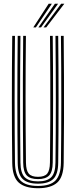

<svg xmlns="http://www.w3.org/2000/svg" viewBox="-20 -990 402 1017"><path d="M181.3 7Q112.4 7 79.1 -23Q45.7 -53.1 44.8 -127.8Q44 -198.3 43.4 -280.3Q42.9 -362.2 42.9 -450.1Q42.9 -538 43.3 -626.9Q43.8 -715.8 44.8 -800H59.3Q58.5 -723 57.9 -635.8Q57.4 -548.6 57.4 -459Q57.4 -369.5 57.9 -285Q58.5 -200.5 59.3 -129Q60.2 -63.5 87.9 -34.3Q115.6 -5.1 181.3 -5.1Q246.8 -5.1 274.4 -34.3Q301.9 -63.5 302.8 -129Q303.7 -199.1 304.2 -280.9Q304.7 -362.8 304.7 -450.7Q304.7 -538.6 304.3 -627.4Q303.9 -716.2 302.8 -800H317.3Q318.4 -697.5 318.9 -582.6Q319.4 -467.7 319 -351.4Q318.6 -235.1 317.3 -127.8Q316.4 -52.5 282.9 -22.7Q249.4 7 181.3 7ZM181.3 -17.1Q126.4 -17.1 100.4 -41.6Q74.4 -66 73.8 -128Q73 -206.1 72.4 -288.5Q71.9 -371 71.9 -456.2Q71.9 -541.4 72.4 -627.7Q72.9 -714.1 73.8 -800H88.3Q87.4 -719.5 86.9 -633.3Q86.4 -547 86.4 -459.7Q86.4 -372.5 86.9 -288.5Q87.5 -204.5 88.3 -128.4Q88.9 -73.5 110.9 -51.3Q132.9 -29.2 181.3 -29.2Q229.4 -29.2 251.3 -51.2Q273.2 -73.1 273.8 -128.4Q274.7 -204 275.2 -286.8Q275.7 -369.6 275.7 -456Q275.7 -542.4 275.2 -629.3Q274.7 -716.2 273.8 -800H288.3Q289.2 -718.6 289.7 -632.3Q290.2 -546 290.2 -459.1Q290.2 -372.2 289.7 -288.4Q289.1 -204.6 288.3 -128Q287.7 -66.5 262.1 -41.8Q236.5 -17.1 181.3 -17.1ZM181.3 -41.3Q140.3 -41.3 121.8 -60.6Q103.4 -79.9 102.8 -128.8Q101.7 -222.4 101.3 -335.3Q100.9 -448.3 101.2 -567.8Q101.5 -687.3 102.8 -800H117.3Q116.5 -719.2 115.9 -638.5Q115.4 -557.7 115.4 -475.1Q115.4 -392.5 115.9 -306.4Q116.4 -220.3 117.5 -128.8Q118.1 -87.1 132.3 -70.2Q146.5 -53.4 181.3 -53.4Q215.9 -53.4 230 -70.2Q244 -87.1 244.6 -128.8Q246.1 -255.9 246.5 -367Q246.9 -478 246.4 -583.7Q245.9 -689.4 244.8 -800H259.3Q260.2 -723.3 260.7 -636.5Q261.2 -549.6 261.2 -460.4Q261.2 -371.2 260.7 -286.3Q260.2 -201.4 259.3 -128.8Q258.7 -79.3 240.1 -60.3Q221.5 -41.3 181.3 -41.3ZM156.4 -845 237.8 -970.2H254.7L170.2 -845ZM210.8 -845 303.8 -970.2H320.7L224.8 -845ZM183.5 -845 270.8 -970.2H287.7L197.5 -845Z"/></svg>

Font: Big Shoulders Inline Thin
Style: Regular
Weight: 100
Designer: Patric King
Foundry: XO Type Co
Version: Version 2.002